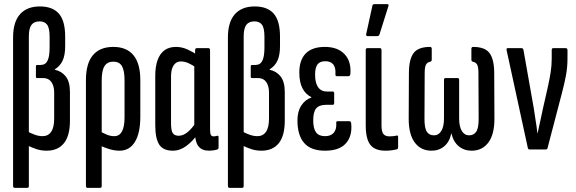

<svg xmlns="http://www.w3.org/2000/svg" viewBox="-20 -720 2773 925"><path d="M51 185Q43 185 43 175V-539Q43 -614 76.5 -651.5Q110 -689 172 -689Q233 -689 263.5 -654.5Q294 -620 294 -543V-498Q294 -454 281.5 -427.5Q269 -401 244 -386V-384Q277 -377 297 -351.5Q317 -326 317 -276V-139Q317 -66 288 -30Q259 6 204 6Q178 6 154.5 -2Q131 -10 111 -20L112 -87Q128 -78 147.5 -71Q167 -64 185 -64Q212 -64 226.5 -85Q241 -106 241 -149V-274Q241 -306 227.5 -325Q214 -344 188 -344H159Q153 -344 153 -350V-400Q153 -407 159 -407H175Q199 -407 209 -427.5Q219 -448 219 -490V-543Q219 -585 207 -601Q195 -617 171 -617Q144 -617 131.5 -600Q119 -583 119 -545V175Q119 185 112 185Z M402 185Q394 185 394 175V-334Q394 -414 427.5 -454Q461 -494 526 -494Q590 -494 623 -454Q656 -414 656 -334V-157Q656 -79 630 -36.5Q604 6 556 6Q533 6 509 -1Q485 -8 459 -20V-88Q475 -80 493 -72Q511 -64 531 -64Q555 -64 567.5 -86.5Q580 -109 580 -154V-333Q580 -380 567.5 -401.5Q555 -423 526 -423Q497 -423 483.5 -401.5Q470 -380 470 -333V175Q470 185 463 185Z M813 6Q766 6 747 -23.5Q728 -53 728 -117V-355Q728 -399 739 -430Q750 -461 772 -477.5Q794 -494 828 -494Q857 -494 885 -481Q913 -468 930 -455L925 -394Q907 -407 888.5 -415.5Q870 -424 851 -424Q837 -424 826.5 -416Q816 -408 810 -392Q804 -376 804 -350V-126Q804 -91 812.5 -78.5Q821 -66 841 -66Q863 -66 884.5 -84Q906 -102 926 -133L934 -76Q909 -40 878 -17Q847 6 813 6ZM987 6Q920 6 920 -76V-96L916 -100V-415L920 -440V-478Q920 -488 928 -488H984Q992 -488 992 -478V-98Q992 -79 995.5 -71Q999 -63 1009 -63Q1014 -63 1019 -64Q1024 -65 1027 -66Q1033 -67 1033 -59V-9Q1033 -2 1025 1Q1006 6 987 6Z M1086 185Q1078 185 1078 175V-539Q1078 -614 1111.5 -651.5Q1145 -689 1207 -689Q1268 -689 1298.5 -654.5Q1329 -620 1329 -543V-498Q1329 -454 1316.5 -427.5Q1304 -401 1279 -386V-384Q1312 -377 1332 -351.5Q1352 -326 1352 -276V-139Q1352 -66 1323 -30Q1294 6 1239 6Q1213 6 1189.5 -2Q1166 -10 1146 -20L1147 -87Q1163 -78 1182.5 -71Q1202 -64 1220 -64Q1247 -64 1261.5 -85Q1276 -106 1276 -149V-274Q1276 -306 1262.5 -325Q1249 -344 1223 -344H1194Q1188 -344 1188 -350V-400Q1188 -407 1194 -407H1210Q1234 -407 1244 -427.5Q1254 -448 1254 -490V-543Q1254 -585 1242 -601Q1230 -617 1206 -617Q1179 -617 1166.5 -600Q1154 -583 1154 -545V175Q1154 185 1147 185Z M1546 6Q1478 6 1445.5 -31Q1413 -68 1413 -140Q1413 -183 1431.5 -211.5Q1450 -240 1480 -250V-252Q1453 -265 1437.5 -294Q1422 -323 1422 -371Q1422 -431 1453 -462.5Q1484 -494 1545 -494Q1607 -494 1640 -459Q1673 -424 1668 -364Q1667 -353 1659 -353H1603Q1595 -353 1596 -363Q1600 -425 1547 -425Q1521 -425 1509.5 -409.5Q1498 -394 1498 -360Q1498 -321 1512.5 -300Q1527 -279 1556 -279H1583Q1590 -279 1590 -270V-225Q1590 -215 1583 -215H1552Q1518 -215 1503.5 -198Q1489 -181 1489 -141Q1489 -101 1502.5 -82.5Q1516 -64 1546 -64Q1574 -64 1588 -80.5Q1602 -97 1600 -127Q1598 -136 1607 -136H1663Q1671 -136 1672 -125Q1678 -65 1646.5 -29.5Q1615 6 1546 6Z M1837 6Q1803 6 1782 -6.5Q1761 -19 1751.5 -46Q1742 -73 1742 -115V-478Q1742 -488 1749 -488H1811Q1818 -488 1818 -478V-115Q1818 -85 1827.5 -74Q1837 -63 1856 -63Q1866 -63 1875 -64Q1884 -65 1892 -67Q1898 -69 1898 -59V-10Q1898 -3 1893 -1Q1882 2 1868 4Q1854 6 1837 6ZM1751 -546Q1743 -546 1744 -555L1774 -692Q1775 -700 1784 -700H1845Q1855 -700 1851 -690L1808 -553Q1805 -546 1797 -546Z M2059 6Q2008 6 1978.5 -33Q1949 -72 1949 -148L1950 -367Q1950 -433 1972 -463.5Q1994 -494 2052 -494Q2060 -494 2060 -484V-433Q2060 -425 2054 -423Q2038 -420 2032 -408Q2026 -396 2026 -368L2025 -147Q2025 -102 2036.5 -85Q2048 -68 2071 -68Q2093 -68 2106 -89Q2119 -110 2119 -149V-335Q2119 -344 2126 -344H2185Q2192 -344 2192 -335V-149Q2192 -110 2205 -89Q2218 -68 2240 -68Q2262 -68 2274 -85Q2286 -102 2286 -147L2285 -368Q2285 -396 2279 -408Q2273 -420 2257 -423Q2251 -425 2251 -433V-484Q2251 -494 2259 -494Q2317 -494 2339 -463.5Q2361 -433 2361 -367L2362 -148Q2362 -72 2332.5 -33Q2303 6 2252 6Q2216 6 2190 -15.5Q2164 -37 2155 -77H2154Q2146 -37 2120.5 -15.5Q2095 6 2059 6Z M2531 0Q2525 0 2523 -7L2421 -477Q2418 -488 2426 -488H2493Q2500 -488 2502 -479L2552 -196Q2556 -166 2561 -136.5Q2566 -107 2569 -78H2570Q2577 -108 2583 -137.5Q2589 -167 2596 -198L2620 -304Q2628 -341 2633 -372.5Q2638 -404 2638 -438V-479Q2638 -488 2645 -488H2706Q2714 -488 2714 -478V-439Q2714 -396 2706.5 -356Q2699 -316 2687 -271L2618 -7Q2616 0 2610 0Z"/></svg>

Font: Sofia Sans Extra Condensed Medium
Style: Regular
Weight: 500
Version: Version 4.100